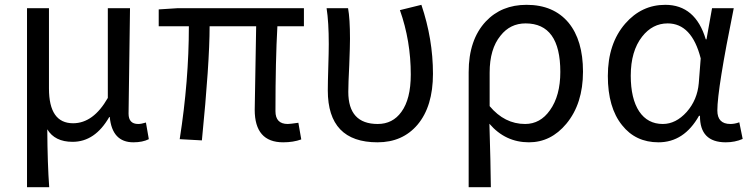

<svg xmlns="http://www.w3.org/2000/svg" viewBox="-20 -577 3114 796"><path d="M92 -543H183V-210Q183 -66 283 -66Q367 -66 427 -171V-543H519L513 -106Q513 -63 553 -63Q566 -63 585 -69L597 0Q571 13 533 13Q445 13 435 -92H433Q374 11 281 11Q207 11 176 -41Q177 105 184 199H92Z M1036 -122 1042 -468H849Q849 -317 817 5L725 0Q763 -242 763 -468H638V-538L716 -543H1240V-468H1130Q1122 -326 1122 -116Q1122 -63 1173 -63Q1182 -63 1217 -68L1229 1Q1196 13 1154 13Q1036 13 1036 -122Z M1339 -202Q1339 -234 1341 -298Q1343 -362 1343 -394Q1343 -486 1334 -543H1423Q1431 -500 1431 -416Q1431 -386 1428 -308Q1424 -230 1424 -196Q1424 -63 1546 -63Q1608 -63 1644 -113Q1683 -166 1683 -268Q1683 -408 1638 -535L1727 -557Q1775 -415 1775 -271Q1775 -136 1711 -60Q1649 13 1545 13Q1339 13 1339 -202Z M1923 -278Q1923 -412 1994 -488Q2059 -557 2163 -557Q2275 -557 2337 -483Q2397 -410 2397 -280Q2397 -147 2328 -64Q2264 13 2173 13Q2075 13 2009 -64Q2014 97 2015 199H1923ZM2260 -120Q2303 -180 2303 -279Q2303 -480 2159 -480Q2095 -480 2055 -429Q2010 -374 2010 -276V-137Q2072 -63 2157 -63Q2220 -63 2260 -120Z M2559 -58Q2500 -131 2500 -262Q2500 -396 2572 -479Q2640 -557 2738 -557Q2863 -557 2906 -414H2909L2932 -543H3022Q2954 -208 2954 -119Q2954 -63 3008 -63Q3026 -63 3045 -70L3059 -1Q3027 13 2989 13Q2881 13 2882 -97H2878Q2816 13 2710 13Q2615 13 2559 -58ZM2827 -113Q2871 -163 2877 -232L2885 -335Q2848 -480 2748 -480Q2685 -480 2642 -425Q2595 -365 2595 -263Q2595 -168 2630 -115Q2665 -63 2728 -63Q2782 -63 2827 -113Z"/></svg>

Font: 思源黑体R
Style: Regular
Weight: 400
Designer: Ryoko NISHIZUKA  (kana & ideographs); Paul D. Hunt (Latin, Greek & Cyrillic); Wenlong ZHANG  (bopomofo); Sandoll Communi
Foundry: Adobe Systems Incorporated
Version: Version 1.00 June 24, 2014, initial release